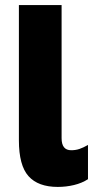

<svg xmlns="http://www.w3.org/2000/svg" viewBox="-20 -734 378 764"><path d="M210 9.8Q131.8 9.8 93.5 -33Q55.2 -75.7 55.2 -175.8V-713.9H225.1V-184.1Q225.1 -136.2 263.2 -136.2Q281.2 -136.2 296.4 -141.4Q311.5 -146.5 330.1 -157.2V-21Q306.2 -5.4 274.7 2.2Q243.2 9.8 210 9.8Z"/></svg>

Font: Open Sans Condensed ExtraBold
Style: Regular
Weight: 800
Width: 3
Designer: Monotype Design Team
Foundry: Monotype Imaging Inc.
Version: Version 3.000; ttfautohint (v1.8.4)